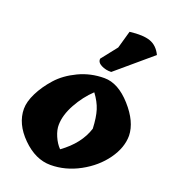

<svg xmlns="http://www.w3.org/2000/svg" viewBox="-155 -984 966 1095"><g transform="rotate(20 328.0 -436.0)"><path d="M413 -762 443 -868Q523 -878 567 -862.5Q611 -847 635 -797L423 -617Q389 -616 362 -630Q335 -644 338 -667ZM27 -250Q27 -293 53.5 -346.5Q80 -400 125.5 -451Q171 -502 243.5 -536.5Q316 -571 399.5 -571Q483 -571 562 -482.5Q641 -394 643 -310Q643 -237 591.5 -165Q540 -93 454.5 -46.5Q369 0 278 0Q187 0 107 -79.5Q27 -159 27 -250ZM372 -475Q320 -426 283 -359Q246 -292 245 -233Q244 -202 260 -164.5Q276 -127 300 -103Q404 -178 435 -277Q432 -345 418.5 -388Q405 -431 372 -475Z"/></g></svg>

Font: Tillana ExtraBold
Style: Regular
Weight: 800
Designer: Lipi Raval (Devanagari, Latin), Jonny Pinhorn (Latin)
Foundry: Indian Type Foundry
Version: Version 2.003;PS 1.0;hotconv 1.0.79;makeotf.lib2.5.61930; tt